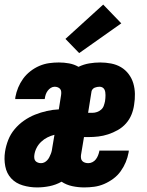

<svg xmlns="http://www.w3.org/2000/svg" viewBox="-23 -811 643 839"><path d="M139 8Q107 8 76.5 -1Q46 -10 26 -31.5Q6 -53 0 -84.5Q-6 -116 -1 -148Q3 -174 13 -199.5Q23 -225 41 -246.5Q59 -268 82 -284Q105 -300 130 -310Q155 -320 181.5 -326Q208 -332 234 -333L244 -396Q245 -403 244.5 -410Q244 -417 240 -422Q236 -427 229.5 -429.5Q223 -432 216 -432Q207 -432 199 -427Q191 -422 185.5 -414.5Q180 -407 177 -398.5Q174 -390 173 -381Q173 -380 172.5 -379.5Q172 -379 172 -378H43Q44 -380 44 -382Q44 -384 44 -386Q48 -408 56.5 -428.5Q65 -449 78 -467Q91 -485 109.5 -499.5Q128 -514 149 -523Q170 -532 191.5 -535Q213 -538 234 -538Q257 -538 279 -534Q301 -530 320 -519Q343 -530 367 -534Q391 -538 415 -538Q439 -538 462.5 -533.5Q486 -529 505.5 -517.5Q525 -506 539 -487.5Q553 -469 559.5 -447Q566 -425 566.5 -401Q567 -377 563 -353Q560 -331 551.5 -310Q543 -289 527.5 -271.5Q512 -254 491.5 -242.5Q471 -231 449.5 -224Q428 -217 406.5 -214.5Q385 -212 363 -212H344L331 -134Q330 -127 331 -119.5Q332 -112 337 -107Q342 -102 349 -100Q356 -98 363 -98Q372 -98 381 -102.5Q390 -107 396 -115Q402 -123 405.5 -132Q409 -141 411 -150Q411 -151 411 -151.5Q411 -152 411 -153H540Q540 -151 539.5 -149Q539 -147 539 -145Q535 -123 526.5 -102.5Q518 -82 504.5 -63Q491 -44 472 -30Q453 -16 432 -7Q411 2 389 5Q367 8 345 8Q319 8 293 2.5Q267 -3 246 -17Q221 -3 193.5 2.5Q166 8 139 8ZM362 -318H381Q391 -318 401 -321.5Q411 -325 419 -332Q427 -339 430.5 -349Q434 -359 436 -369Q437 -376 437.5 -382.5Q438 -389 438 -395.5Q438 -402 437 -408.5Q436 -415 433 -420.5Q430 -426 424.5 -429Q419 -432 412 -432Q407 -432 401.5 -431Q396 -430 391 -428Q386 -426 382 -421.5Q378 -417 377 -412ZM156 -98Q164 -98 171 -101.5Q178 -105 183.5 -111Q189 -117 192.5 -124Q196 -131 199 -138.5Q202 -146 203.5 -153.5Q205 -161 206 -169L215 -222Q199 -218 184 -210.5Q169 -203 156.5 -191Q144 -179 136.5 -164Q129 -149 127 -133Q126 -126 127 -119Q128 -112 132 -107.5Q136 -103 142.5 -100.5Q149 -98 156 -98ZM323 -579 263 -641 428 -791 507 -709Z"/></svg>

Font: Iosevka Curly Slab HvEx
Style: Italic
Weight: 900
Width: 7
Italic angle: -9°
Monospace: yes
Designer: Belleve Invis
Foundry: Belleve Invis
Version: Version 11.1.0; ttfautohint (v1.8.3)